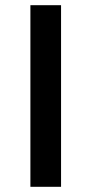

<svg xmlns="http://www.w3.org/2000/svg" viewBox="-20 -719 352 739"><path d="M97 -699H215V0H97Z"/></svg>

Font: Montreal
Style: Regular
Weight: 400
Designer: Julieta Ulanovsky, usr_local_share
Foundry: Julieta Ulanovsky, usr_local_share
Version: Version 2.001